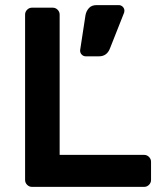

<svg xmlns="http://www.w3.org/2000/svg" viewBox="-20 -730 628 750"><path d="M78 0ZM570 -98V-27Q570 -16 562 -8Q554 0 543 0H105Q94 0 86 -8Q78 -16 78 -27V-673Q78 -684 86 -692Q94 -700 105 -700H186Q197 -700 205 -692Q213 -684 213 -673V-125H543Q554 -125 562 -117Q570 -109 570 -98ZM357 -710H444Q453 -710 459.5 -703.5Q466 -697 466 -688Q466 -684 465 -681L410 -542Q398 -510 367 -510H315Q306 -510 299.5 -516.5Q293 -523 293 -532V-534L314 -671Q317 -687 327.5 -698.5Q338 -710 357 -710Z"/></svg>

Font: Hezaedrus Medium
Style: Regular
Weight: 500
Designer: Hubert & Fischer
Foundry: Hubert & Fischer
Version: Version 1.10;September 3, 2019;FontCreator 11.5.0.2425 64-bi